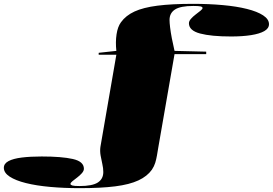

<svg xmlns="http://www.w3.org/2000/svg" viewBox="-385 -765 1421 1000"><path d="M138 0 221 -480H129V-490L221 -500Q216 -546 222 -586Q228 -626 245 -649Q270 -684 315.5 -705Q361 -726 435.5 -735.5Q510 -745 621 -745Q703 -745 775 -738.5Q847 -732 901 -718.5Q955 -705 985.5 -685Q1016 -665 1016 -639Q1016 -617 991.5 -603Q967 -589 922.5 -582Q878 -575 819 -575Q715 -575 657 -590.5Q599 -606 599 -644Q599 -655 609.5 -667Q620 -679 634 -689.5Q648 -700 659 -709Q670 -718 670 -723Q670 -729 660 -731.5Q650 -734 622 -734Q555 -734 526.5 -715.5Q498 -697 498 -661Q498 -647 501 -622Q504 -597 510 -565.5Q516 -534 524 -500L689 -496V-483H524L440 0Q436 24 432.5 44.5Q429 65 423.5 83Q418 101 406 119Q382 153 336 174.5Q290 196 215.5 205.5Q141 215 30 215Q-52 215 -124 208.5Q-196 202 -250 188.5Q-304 175 -334.5 155Q-365 135 -365 109Q-365 87 -340.5 74Q-316 61 -271.5 55.5Q-227 50 -168 50Q-64 50 -6 63Q52 76 52 114Q52 125 41.5 137Q31 149 17 159.5Q3 170 -7.5 178.5Q-18 187 -18 193Q-18 198 -8.5 201Q1 204 29 204Q96 204 124.5 185.5Q153 167 153 131Q153 111 148 89.5Q143 68 139 45Q135 22 138 0Z"/></svg>

Font: Kalnia Expanded Medium
Style: Regular
Weight: 500
Width: 7
Designer: Frida Medrano
Foundry: Frida Medrano
Version: Version 1.105